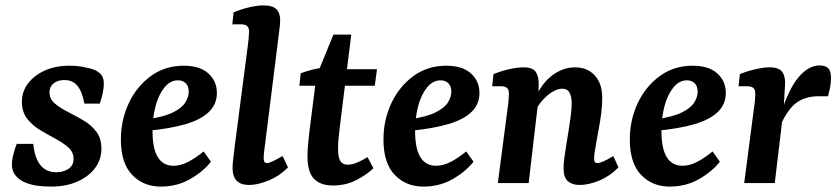

<svg xmlns="http://www.w3.org/2000/svg" viewBox="-20 -677 3093 710"><path d="M169 13Q141 13 116 9.5Q91 6 69 -4Q48 -14 36 -30Q24 -46 24 -68Q24 -86 30 -108.5Q36 -131 42 -145H103Q108 -94 129 -67Q150 -40 189 -40Q214 -40 233 -52.5Q252 -65 252 -89Q252 -115 232.5 -132Q213 -149 185 -164Q157 -179 128.5 -196Q100 -213 80.5 -238Q61 -263 61 -301Q61 -339 84 -369Q107 -399 146.5 -416.5Q186 -434 236 -434Q263 -434 288 -429.5Q313 -425 331 -418Q351 -408 357.5 -396Q364 -384 364 -368Q364 -353 360 -333.5Q356 -314 349 -294H292Q284 -338 266.5 -359.5Q249 -381 218 -381Q193 -381 178 -368.5Q163 -356 163 -336Q163 -311 182.5 -294.5Q202 -278 230.5 -263.5Q259 -249 287.5 -232.5Q316 -216 335.5 -191Q355 -166 355 -127Q355 -87 331.5 -55.5Q308 -24 266 -5.5Q224 13 169 13Z M659 -434Q719 -434 750.5 -405.5Q782 -377 782 -333Q782 -292 753 -263.5Q724 -235 666.5 -218Q609 -201 522 -193L525 -236Q587 -245 620 -261.5Q653 -278 665.5 -298.5Q678 -319 678 -338Q678 -358 667 -369Q656 -380 638 -380Q610 -380 588.5 -354Q567 -328 555.5 -285.5Q544 -243 544 -192Q544 -128 563.5 -96Q583 -64 622 -64Q648 -64 676 -78.5Q704 -93 733 -117L760 -79Q732 -43 683.5 -15Q635 13 575 13Q510 13 468.5 -30.5Q427 -74 427 -161Q427 -233 456 -295Q485 -357 537.5 -395.5Q590 -434 659 -434Z M901 7Q840 7 840 -56Q840 -71 843 -95Q846 -119 849 -144L896 -505Q898 -518 899.5 -535Q901 -552 901 -560Q901 -575 893.5 -581Q886 -587 872 -587H839L844 -632Q910 -657 954 -657Q988 -657 1002 -643Q1016 -629 1016 -603Q1016 -593 1014.5 -578.5Q1013 -564 1011 -550L960 -142Q958 -130 956.5 -115Q955 -100 955 -91Q955 -74 967 -74Q975 -74 989.5 -81Q1004 -88 1025 -100L1045 -58Q1015 -27 974.5 -10Q934 7 901 7Z M1211 9Q1165 9 1141 -16Q1117 -41 1117 -99Q1117 -121 1119.5 -146.5Q1122 -172 1124 -189L1150 -395L1213 -549H1279L1237 -211Q1234 -188 1232 -165.5Q1230 -143 1230 -127Q1230 -95 1238.5 -81.5Q1247 -68 1266 -68Q1282 -68 1301 -76Q1320 -84 1339 -96L1361 -55Q1339 -33 1299.5 -12Q1260 9 1211 9ZM1087 -360 1092 -406Q1110 -413 1135.5 -419.5Q1161 -426 1188 -428L1226 -421H1374L1366 -360Z M1630 -434Q1690 -434 1721.5 -405.5Q1753 -377 1753 -333Q1753 -292 1724 -263.5Q1695 -235 1637.5 -218Q1580 -201 1493 -193L1496 -236Q1558 -245 1591 -261.5Q1624 -278 1636.5 -298.5Q1649 -319 1649 -338Q1649 -358 1638 -369Q1627 -380 1609 -380Q1581 -380 1559.5 -354Q1538 -328 1526.5 -285.5Q1515 -243 1515 -192Q1515 -128 1534.5 -96Q1554 -64 1593 -64Q1619 -64 1647 -78.5Q1675 -93 1704 -117L1731 -79Q1703 -43 1654.5 -15Q1606 13 1546 13Q1481 13 1439.5 -30.5Q1398 -74 1398 -161Q1398 -233 1427 -295Q1456 -357 1508.5 -395.5Q1561 -434 1630 -434Z M2123 7Q2096 7 2080 -7Q2064 -21 2064 -53Q2064 -73 2067 -94Q2070 -115 2074 -141Q2078 -165 2082.5 -193Q2087 -221 2090.5 -248Q2094 -275 2094 -295Q2094 -320 2086 -334.5Q2078 -349 2059 -349Q2043 -349 2024 -338Q2005 -327 1986.5 -306.5Q1968 -286 1955 -258L1946 -284Q1974 -359 2016 -393.5Q2058 -428 2107 -428Q2152 -428 2179.5 -398Q2207 -368 2207 -315Q2207 -289 2203.5 -260Q2200 -231 2194.5 -202.5Q2189 -174 2185 -150Q2181 -129 2179 -114.5Q2177 -100 2177 -89Q2177 -74 2189 -74Q2197 -74 2211 -80Q2225 -86 2248 -100L2267 -58Q2236 -26 2196.5 -9.5Q2157 7 2123 7ZM1821 0 1857 -276Q1859 -287 1860.5 -304.5Q1862 -322 1862 -331Q1862 -346 1854.5 -352Q1847 -358 1833 -358H1800L1805 -403Q1838 -416 1866.5 -422Q1895 -428 1916 -428Q1951 -428 1962 -410Q1973 -392 1972 -363L1970 -300L1935 0Z M2541 -434Q2601 -434 2632.5 -405.5Q2664 -377 2664 -333Q2664 -292 2635 -263.5Q2606 -235 2548.5 -218Q2491 -201 2404 -193L2407 -236Q2469 -245 2502 -261.5Q2535 -278 2547.5 -298.5Q2560 -319 2560 -338Q2560 -358 2549 -369Q2538 -380 2520 -380Q2492 -380 2470.5 -354Q2449 -328 2437.5 -285.5Q2426 -243 2426 -192Q2426 -128 2445.5 -96Q2465 -64 2504 -64Q2530 -64 2558 -78.5Q2586 -93 2615 -117L2642 -79Q2614 -43 2565.5 -15Q2517 13 2457 13Q2392 13 2350.5 -30.5Q2309 -74 2309 -161Q2309 -233 2338 -295Q2367 -357 2419.5 -395.5Q2472 -434 2541 -434Z M2732 0 2768 -276Q2770 -287 2771.5 -303.5Q2773 -320 2773 -331Q2773 -346 2765.5 -352Q2758 -358 2744 -358H2711L2716 -403Q2746 -415 2775.5 -421.5Q2805 -428 2826 -428Q2861 -428 2873 -410.5Q2885 -393 2883 -363L2878 -277L2845 0ZM2864 -247Q2896 -348 2933 -391.5Q2970 -435 3010 -435Q3033 -435 3043 -424.5Q3053 -414 3053 -389Q3053 -370 3049.5 -353Q3046 -336 3042 -321H3006Q2959 -321 2926.5 -298Q2894 -275 2866 -214Z"/></svg>

Font: Yrsa SemiBold
Style: Italic
Weight: 600
Italic angle: -7.10001°
Version: Version 2.004